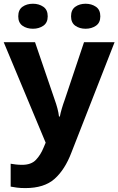

<svg xmlns="http://www.w3.org/2000/svg" viewBox="-21 -757 624 1012"><path d="M219.7 -4.9 -1.5 -534.7H163.6L268.1 -229Q275.4 -209 281.5 -186.3Q287.6 -163.6 290 -142.6H294.4Q298.3 -163.1 305.2 -186Q312 -209 319.3 -228.5L421.9 -534.7H583L355.5 46.9Q321.3 137.2 266.6 185.8Q211.9 234.4 112.8 234.4Q87.4 234.4 68.4 231.9Q49.3 229.5 35.2 226.6V106Q46.4 107.9 62.3 109.9Q78.1 111.8 95.7 111.8Q143.6 111.8 168.5 85.4Q193.4 59.1 208.5 21.5ZM75.2 -670.9Q75.2 -705.6 97.7 -721.4Q120.1 -737.3 152.8 -737.3Q184.1 -737.3 207.3 -721.4Q230.5 -705.6 230.5 -670.9Q230.5 -637.2 207.3 -621.3Q184.1 -605.5 152.8 -605.5Q120.1 -605.5 97.7 -621.3Q75.2 -637.2 75.2 -670.9ZM353.5 -670.9Q353.5 -705.6 376 -721.4Q398.4 -737.3 430.2 -737.3Q461.4 -737.3 484.6 -721.4Q507.8 -705.6 507.8 -670.9Q507.8 -637.2 484.6 -621.3Q461.4 -605.5 430.2 -605.5Q398.4 -605.5 376 -621.3Q353.5 -637.2 353.5 -670.9Z"/></svg>

Font: Lunasima
Style: Bold
Weight: 700
Designer: The DocRepair Project, Monotype Design Team
Foundry: Google
Version: Version 2.009